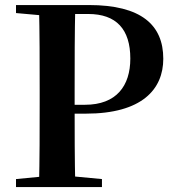

<svg xmlns="http://www.w3.org/2000/svg" viewBox="-20 -761 713 781"><path d="M45.1 0H394.7V-32.6L238.9 -47.3H198.2L45.1 -32.6ZM138.6 0H286.3C283.6 -115.1 283.6 -228.9 283.6 -323.6V-393.6C283.6 -510.8 283.6 -627.1 286.3 -740.5H138.6C141.4 -625.4 141.4 -510 141.4 -393.6V-346.1C141.4 -229 141.4 -112.9 138.6 0ZM212.6 -298.7H329.1C557.4 -298.7 644.2 -397.6 644.2 -522C644.2 -659.5 554.6 -740.5 341.3 -740.5H212.6V-704.1H338.9C453 -704.1 510.1 -642.1 510.1 -522.8C510.1 -411.6 453.4 -334.8 325.7 -334.8H212.6ZM45.1 -707.9 198.2 -694.2H212.6V-740.5H45.1Z"/></svg>

Font: Source Han Serif CN VF
Style: Regular
Weight: 250
Designer: Ryoko NISHIZUKA 西塚涼子 (kana & ideographs); Frank Grießhammer (Latin, Greek & Cyrillic); Wenlong ZHANG 张文龙 (bopomofo); San
Foundry: Adobe
Version: Version 2.002;hotconv 1.1.0;makeotfexe 2.6.0